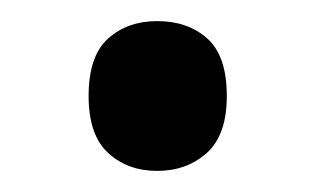

<svg xmlns="http://www.w3.org/2000/svg" viewBox="-20 -443 299 182"><path d="M64 -352Q64 -390 82.5 -406.5Q101 -423 129 -423Q158 -423 176.5 -406.5Q195 -390 195 -352Q195 -315 176 -298Q157 -281 129 -281Q101 -281 82.5 -298Q64 -315 64 -352Z"/></svg>

Font: Noto Sans Hebrew SemiCondensed Medium
Style: Regular
Weight: 500
Width: 4
Designer: Monotype Design Team
Foundry: Monotype Imaging Inc.
Version: Version 2.003